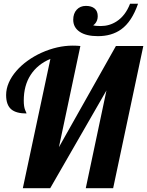

<svg xmlns="http://www.w3.org/2000/svg" viewBox="-20 -990 774 1010"><path d="M365.2 -886.2Q365.2 -918.9 383.5 -939Q401.9 -959 432.1 -959Q461.4 -959 477.8 -945.1Q494.1 -931.2 494.1 -904.8Q494.1 -893.1 490.7 -883.8Q484.4 -866.2 470.2 -856.9Q481.4 -853 509.8 -853Q555.7 -853 593.3 -877.4Q639.6 -907.2 664.1 -970.2H706.1Q673.3 -875.5 617.2 -835.4Q567.4 -799.8 495.1 -799.8Q433.1 -799.8 399.2 -822.8Q365.2 -845.7 365.2 -886.2ZM245.1 -680.2Q177.7 -651.9 141.4 -596.2Q105 -540.5 105 -460.9Q105 -428.7 112.3 -411.1Q114.3 -404.8 117.2 -399.9Q119.1 -396.5 119.1 -393.1Q65.4 -393.1 39.6 -414.6Q12.2 -437.5 12.2 -490.2Q12.2 -522.5 26.1 -554.7Q40 -586.9 65.9 -616.7Q90.8 -645.5 124.5 -669.9Q158.2 -694.3 197.8 -712.4Q281.7 -750 362.8 -750Q385.3 -750 402.8 -748L290 -215.8L589.8 -748H733.9L575.2 0H431.2L540 -514.2L244.1 0H100.1Z"/></svg>

Font: Pattaya
Style: Regular
Weight: 400
Designer: Pablo Impallari / Thai characters Designed by Thanarat Vachiruckul and Suppakit Chalermlarp
Foundry: Pablo Impallari
Version: Version 2.001